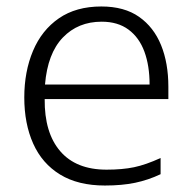

<svg xmlns="http://www.w3.org/2000/svg" viewBox="-20 -563 597 593"><path d="M293 -543Q364 -543 409.5 -511Q455 -479 477.5 -423.5Q500 -368 500 -295V-257H118Q117 -153 166 -96Q215 -39 309 -39Q358 -39 394 -46.5Q430 -54 476 -75V-25Q438 -7 397.5 1.5Q357 10 304 10Q221 10 165.5 -24Q110 -58 82.5 -119.5Q55 -181 55 -262Q55 -342 82 -406Q109 -470 162 -506.5Q215 -543 293 -543ZM294 -496Q221 -496 174 -447Q127 -398 119 -302H442Q442 -360 426 -403.5Q410 -447 377 -471.5Q344 -496 294 -496Z"/></svg>

Font: Noto Sans Hebrew Thin Light
Style: Regular
Weight: 300
Version: Version 3.001